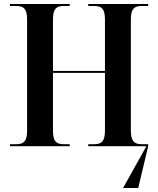

<svg xmlns="http://www.w3.org/2000/svg" viewBox="-20 -734 793 964"><path d="M30 0H330V-10H300C263 -10 246 -24 246 -77V-368H507V-79C507 -24 490 -10 453 -10H423V0H715L598 210H674L724 0V-10H692C655 -10 637 -24 637 -78V-637C637 -691 655 -704 692 -704H724V-714H423V-704H452C490 -704 507 -690 507 -636V-378H246V-637C246 -690 263 -704 300 -704H330V-714H30V-704H60C98 -704 116 -691 116 -637V-77C116 -24 98 -10 62 -10H30Z"/></svg>

Font: Noto Serif Display SemiCondensed SemiBold
Style: Regular
Weight: 600
Width: 4
Designer: Monotype Design Team
Foundry: Monotype Imaging Inc.
Version: Version 2.009